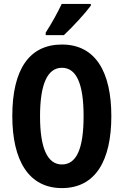

<svg xmlns="http://www.w3.org/2000/svg" viewBox="-20 -953 633 983"><path d="M445 -924V-933H296C275 -889 248 -839 214 -786V-773H307C353 -816 418 -887 445 -924ZM550 -358C550 -585 469 -725 297 -725C131 -725 43 -599 43 -359C43 -133 126 10 297 10C469 10 550 -131 550 -358ZM185 -358C185 -522 223 -606 297 -606C371 -606 408 -525 408 -358C408 -190 371 -111 297 -111C223 -111 185 -194 185 -358Z"/></svg>

Font: Noto Sans Myanmar UI ExtraCondensed
Style: Bold
Weight: 700
Width: 2
Designer: Monotype Design Team
Foundry: Monotype Imaging Inc.
Version: Version 2.103